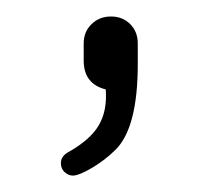

<svg xmlns="http://www.w3.org/2000/svg" viewBox="-20 -109 270 234"><path d="M54.2 89.8Q54.2 82 62 77.1Q89.4 62 100.1 44.2Q110.8 26.4 108.9 0Q82 -6.8 82 -35.2V-56.2Q82 -70.3 91.6 -79.6Q101.1 -88.9 115.2 -88.9Q129.4 -88.9 138.7 -79.6Q147.9 -70.3 147.9 -56.2V-30.8Q147.9 46.4 121.1 73.2Q108.4 85.9 92.3 95.5Q76.2 105 68.8 105Q63.5 105 58.8 100.8Q54.2 96.7 54.2 89.8Z"/></svg>

Font: Quicksand
Style: Light
Weight: 300
Designer: Andrew Paglinawan
Foundry: Andrew Paglinawan
Version: 1.002